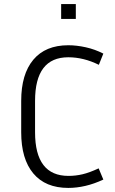

<svg xmlns="http://www.w3.org/2000/svg" viewBox="-20 -912 566 942"><path d="M152 -263Q152 -49 316 -49Q351 -49 385 -57Q419 -65 464 -86L487 -31Q442 -10 399 0Q356 10 315 10Q203 10 143.5 -61Q84 -132 84 -263V-417Q84 -548 143.5 -619Q203 -690 315 -690Q356 -690 401 -680Q446 -670 487 -649L465 -594Q390 -631 315 -631Q152 -631 152 -417ZM352 -819H280V-892H352Z"/></svg>

Font: Inria Sans Light
Style: Regular
Weight: 300
Designer: Black Foundry Team
Foundry: Black Foundry
Version: Version 1.2; ttfautohint (v1.8.3)